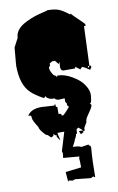

<svg xmlns="http://www.w3.org/2000/svg" viewBox="-112 -797 729 1186"><g transform="rotate(-10 252.5 -204.0)"><path d="M281.7 120.6Q319.3 120.6 334 129.9L380.4 122.6Q380.4 130.9 382.8 130.9L384.8 128.9Q393.1 132.8 392.6 147.9Q385.7 225.1 385.7 328.6Q380.4 328.6 374.5 321.8Q373 321.8 367.2 325.7Q361.3 329.6 356 329.6L264.6 319.8Q255.4 319.8 252 322.5Q248.5 325.2 244.1 325.2L224.1 320.8H221.7L216.3 327.6L211.4 265.6L310.5 253.9Q310.5 209.5 308.1 194.8H310.1V188L314 186L210.9 177.2L213.9 155.8Q213.9 155.8 214.8 149.9L213.9 147.9L210.9 134.8L253.4 -4.9L336.9 -3.9Q337.4 -2.4 330.6 2.7Q323.7 7.8 323.7 11.2L321.8 43.5L314.9 45.4Q314.9 55.7 308.1 67.1Q301.3 78.6 298.8 86.4H299.8ZM460 -354.5V-342.8L469.7 -354.5ZM263.2 18.6Q263.2 19.5 264.4 21.7Q265.6 23.9 263.7 28.3Q258.8 41.5 257.3 44.4L248.5 33.2V18.6H203.6Q203.6 26.9 208 43Q212.4 59.1 212.4 67.4L195.3 42.5V30.8H187L176.8 20V30.8Q165 39.6 161.9 39.6Q158.7 39.6 149.7 29.1Q140.6 18.6 131.8 18.6Q94.7 -18.6 93.8 -37.6Q63.5 -83.5 63.5 -99.9Q63.5 -116.2 54.7 -116.2H43.9Q67.4 -155.8 133.8 -155.8L212.4 -150.9L221.7 -161.1L220.7 -155.8Q220.7 -138.7 230.5 -138.7V-93.8L235.4 -95.2Q248.5 -95.2 248.5 -82H257.3Q272.9 -93.3 301.3 -127.4L292 -138.7V-150.9L284.2 -161.1V-184.1L253.9 -182.1Q232.4 -180.2 221.7 -194.8Q219.2 -194.3 209.2 -194.3Q199.2 -194.3 186.5 -200.7Q173.8 -207 168.9 -218.3L159.7 -207Q107.4 -234.9 80.1 -261.7Q24.4 -314.9 24.4 -436.5L34.2 -546.9L63.5 -602.5Q63.5 -626.5 78.6 -647.2Q93.8 -668 116.5 -681.4Q139.2 -694.8 166.3 -705.8Q193.4 -716.8 216.6 -722.7Q239.7 -728.5 256.3 -732.7Q272.9 -736.8 273.9 -738.3Q317.4 -738.3 343 -728.5Q368.7 -718.8 407.7 -688L411.1 -692.9Q423.3 -678.2 450.4 -652.8Q477.5 -627.4 489.3 -613.8V-602.5H479.5L469.7 -354.5H479.5V-342.8L469.7 -330.1L458 -337.9Q432.1 -355 427.7 -355Q423.3 -355 421.4 -354.5L411.1 -342.8L381.3 -365.2V-354.5H309.6Q289.6 -354.5 289.6 -380.4Q289.6 -386.7 292 -411.1L284.2 -398.9L265.6 -422.4H248.5Q247.1 -422.4 239 -417Q231 -411.6 230.5 -411.1V-398.9L221.7 -387.2Q221.7 -370.6 233.2 -350.3Q244.6 -330.1 257.3 -330.1V-320.3L265.6 -330.1Q308.6 -330.1 357.4 -301.3Q412.1 -269.5 434.6 -225.1Q447.3 -200.2 447.3 -182.1Q447.3 -164.1 443.4 -144.8Q439.5 -125.5 433.6 -125.5Q432.1 -125.5 430.7 -127L439.9 -116.2Q439.9 -104 427.7 -86.4Q415.5 -68.8 403.3 -50Q391.1 -31.2 391.1 -15.1L371.6 18.6L373 34.2H362.3V42.5L345.2 52.2Q344.7 50.8 342.3 45.9Q335.9 32.2 335.9 30.8H362.3L335.9 8.8L301.3 30.8V42.5Q292 54.7 292 67.9V86.9H284.2V75.7Q284.2 43.9 292 30.8V16.1Q290.5 17.6 284.2 18.6Z"/></g></svg>

Font: Butcherman
Style: Regular
Weight: 400
Version: Version 001.004